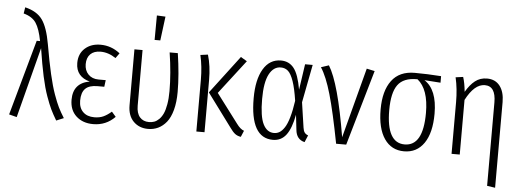

<svg xmlns="http://www.w3.org/2000/svg" viewBox="-57 -937 3572 1313"><g transform="rotate(5 1728.5 -281.0)"><path d="M68.8 -744.1Q150.4 -724.6 187.7 -672.4Q225.1 -620.1 245.1 -505.9Q265.6 -387.2 284.7 -304.7Q303.7 -222.2 323.5 -167.2Q343.3 -112.3 358.4 -81.8Q373.5 -51.3 397.9 -12.2L347.2 8.8Q322.3 -33.2 307.4 -64.2Q292.5 -95.2 272.7 -150.1Q252.9 -205.1 235.6 -284.4Q218.3 -363.8 201.2 -475.1L76.2 8.8L22.9 -4.9L167 -522.9H189.9Q174.3 -606 147.7 -645.8Q121.1 -685.5 62 -701.2Z M604.5 -534.2Q678.7 -534.2 738.8 -486.8L713.9 -452.1Q663.1 -486.8 608.9 -486.8Q564 -486.8 539.3 -462.2Q514.6 -437.5 514.6 -393.1Q514.6 -350.1 541 -323Q567.4 -295.9 611.8 -295.9H660.6L654.8 -250H607.9Q551.3 -250 524.9 -223.6Q498.5 -197.3 498.5 -141.1Q498.5 -91.8 526.9 -64Q555.2 -36.1 604.5 -36.1Q640.6 -36.1 667 -48.3Q693.4 -60.5 721.7 -85L750.5 -51.8Q689 11.2 600.6 11.2Q529.3 11.2 484.4 -29.8Q439.5 -70.8 439.5 -142.1Q439.5 -257.3 552.7 -276.9Q506.3 -288.6 481.4 -318.6Q456.5 -348.6 456.5 -396Q456.5 -459.5 498 -496.8Q539.6 -534.2 604.5 -534.2Z M970.7 -767.1 1029.8 -764.2 1008.8 -599.1H969.7ZM1135.7 -522.9Q1157.7 -377 1157.7 -257.8Q1157.7 -187.5 1143.3 -134.3Q1128.9 -81.1 1103.8 -50Q1078.6 -19 1046.9 -3.9Q1015.1 11.2 978 11.2Q916.5 11.2 877.2 -28.3Q837.9 -67.9 837.9 -139.2V-522.9H893.6V-141.1Q893.6 -89.4 916.7 -62.7Q939.9 -36.1 980 -36.1Q999.5 -36.1 1016.4 -42.2Q1033.2 -48.3 1049.3 -64.2Q1065.4 -80.1 1076.7 -104.7Q1087.9 -129.4 1094.7 -168.7Q1101.6 -208 1101.6 -258.8Q1101.6 -381.3 1079.6 -522.9Z M1610.8 -508.8 1431.6 -275.9 1581.5 -77.1Q1606.9 -42 1632.8 -33.2L1614.7 9.8Q1590.8 6.3 1574.5 -6.3Q1558.1 -19 1538.6 -46.9L1370.6 -273.9L1567.9 -534.2ZM1341.8 -530.8Q1364.7 -455.1 1364.7 -357.9V0H1308.6V-355Q1308.6 -446.3 1290.5 -523.9Z M1843.3 -534.2Q1898.9 -534.2 1932.1 -492.2Q1965.3 -450.2 1983.4 -346.2L2009.3 -522.9H2061.5L2011.2 -262.2L2036.6 -89.8Q2039.6 -67.9 2048.1 -56.6Q2056.6 -45.4 2072.3 -40L2052.2 7.8Q1995.6 -5.4 1989.3 -70.8L1977.5 -173.8Q1960 -79.6 1925.8 -34.2Q1891.6 11.2 1834.5 11.2Q1679.2 11.2 1679.2 -261.2Q1679.2 -389.2 1722.4 -461.7Q1765.6 -534.2 1843.3 -534.2ZM1846.2 -486.8Q1795.9 -486.8 1766.6 -430.9Q1737.3 -375 1737.3 -261.2Q1737.3 -141.6 1763.4 -88.9Q1789.6 -36.1 1838.4 -36.1Q1858.9 -36.1 1876 -46.4Q1893.1 -56.6 1909.7 -81.5Q1926.3 -106.4 1939.9 -153.3Q1953.6 -200.2 1963.4 -268.1Q1950.7 -353 1933.8 -401.4Q1917 -449.7 1896.5 -468.3Q1876 -486.8 1846.2 -486.8Z M2172.4 -529.8Q2244.6 -414.1 2305.2 -47.9L2432.1 -529.8L2487.3 -518.1L2337.4 0H2268.1Q2226.6 -215.8 2192.4 -334.5Q2158.2 -453.1 2119.1 -512.2Z M2942.9 -522.9V-478L2832 -485.8Q2920.9 -428.7 2920.9 -263.2Q2920.9 -131.8 2871.6 -60.3Q2822.3 11.2 2734.9 11.2Q2647.9 11.2 2599.4 -59.6Q2550.8 -130.4 2550.8 -261.2Q2550.8 -388.2 2603.8 -459Q2656.7 -529.8 2761.2 -529.8Q2846.2 -529.8 2942.9 -522.9ZM2861.8 -263.2Q2861.8 -425.8 2784.2 -487.8H2780.8Q2688.5 -488.3 2649.2 -434.6Q2609.9 -380.9 2609.9 -261.2Q2609.9 -36.1 2734.9 -36.1Q2861.8 -36.1 2861.8 -263.2Z M3257.8 -534.2Q3314.9 -534.2 3346.2 -493.4Q3377.4 -452.6 3377.4 -382.8V205.1L3321.8 196.8V-376Q3321.8 -487.8 3246.6 -487.8Q3175.3 -487.8 3116.7 -375V0H3060.5V-355Q3060.5 -446.3 3042.5 -523.9L3093.8 -530.8Q3106.9 -490.7 3112.8 -430.2Q3141.6 -480 3176 -507.1Q3210.4 -534.2 3257.8 -534.2Z"/></g></svg>

Font: Fira Sans Compressed Light
Style: Regular
Weight: 300
Width: 1
Designer: Carrois Corporate & Edenspiekermann AG
Foundry: Carrois Corporate GbR & Edenspiekermann AG
Version: Version 4.203;PS 004.203;hotconv 1.0.88;makeotf.lib2.5.64775